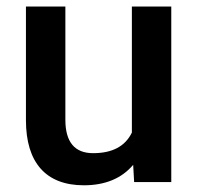

<svg xmlns="http://www.w3.org/2000/svg" viewBox="-20 -548 596 578"><path d="M383.8 0H495.6V-528.3H377V-148.9C356.9 -107.4 317.9 -86.9 260.3 -86.9C204.6 -86.9 176.8 -120.6 176.8 -187.5V-528.3H58.1V-186C58.1 -59.1 117.7 9.8 232.4 9.8C296.4 9.8 346.2 -10.7 380.9 -51.8Z"/></svg>

Font: Roboto Medium
Style: Regular
Weight: 500
Designer: Google
Version: Version 2.137; 2017